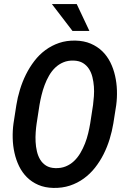

<svg xmlns="http://www.w3.org/2000/svg" viewBox="-20 -922 627 952"><path d="M542 -310.1Q535.6 -271.5 523.7 -232.4Q511.7 -193.4 493.7 -157.5Q475.6 -121.6 451.2 -90.6Q426.8 -59.6 395.5 -36.9Q364.3 -14.2 326.7 -1.7Q289.1 10.7 244.6 9.8Q202.1 8.8 169.7 -5.4Q137.2 -19.5 113.5 -43.2Q89.8 -66.9 74.7 -97.9Q59.6 -128.9 51.8 -164.1Q43.9 -199.2 43 -236.6Q42 -273.9 46.9 -309.6L61 -400.4Q66.9 -438.5 78.9 -477.5Q90.8 -516.6 108.6 -552.5Q126.5 -588.4 150.4 -619.6Q174.3 -650.9 205.1 -673.6Q235.8 -696.3 272.9 -709Q310.1 -721.7 354.5 -720.7Q397 -719.7 429.9 -705.6Q462.9 -691.4 487.1 -668Q511.2 -644.5 526.9 -613.3Q542.5 -582 550.5 -546.6Q558.6 -511.2 559.8 -473.9Q561 -436.5 556.2 -400.4ZM441.4 -401.9Q443.8 -421.4 445.6 -445.1Q447.3 -468.8 445.6 -492.9Q443.8 -517.1 438.2 -539.8Q432.6 -562.5 421.1 -580.3Q409.7 -598.1 391.4 -609.4Q373 -620.6 345.7 -621.6Q316.9 -622.6 294.2 -613Q271.5 -603.5 253.9 -586.7Q236.3 -569.8 223.4 -547.4Q210.4 -524.9 201.2 -500Q191.9 -475.1 185.8 -449.7Q179.7 -424.3 175.8 -401.4L161.6 -309.1Q158.7 -290 157 -266.4Q155.3 -242.7 156.5 -218.5Q157.7 -194.3 163.1 -171.4Q168.5 -148.4 179.4 -130.4Q190.4 -112.3 208.5 -100.8Q226.6 -89.4 253.9 -88.4Q282.7 -87.4 305.9 -96.9Q329.1 -106.4 346.9 -123.3Q364.7 -140.1 378.2 -162.8Q391.6 -185.5 401.4 -210.4Q411.1 -235.4 417.2 -261Q423.3 -286.6 427.2 -309.6ZM423.3 -768.6H339.4L237.3 -901.9H360.4Z"/></svg>

Font: Roboto Mono Medium
Style: Italic
Weight: 500
Designer: Google
Version: Version 2.000985; 2015; ttfautohint (v1.3)